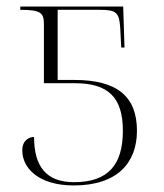

<svg xmlns="http://www.w3.org/2000/svg" viewBox="-20 -556 500 586"><path d="M205 10C338 10 398 -59 398 -157C398 -262 337 -312 207 -312H156V-526H285C336 -526 344 -517 347 -470L350 -411H360L356 -536H42V-526C104 -526 114 -517 114 -483V-302H209C309 -302 355 -260 355 -157C355 -54 311 0 206 0C121 0 84 -48 84 -138C69 -138 48 -128 48 -97C48 -42 99 10 205 10Z"/></svg>

Font: Noto Serif Display ExtraLight
Style: Regular
Weight: 200
Designer: Monotype Design Team
Foundry: Monotype Imaging Inc.
Version: Version 2.009